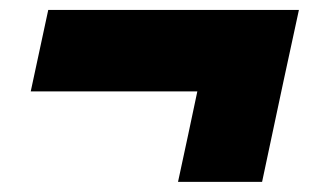

<svg xmlns="http://www.w3.org/2000/svg" viewBox="-20 -406 624 378"><path d="M330.5 -48Q340.5 -95.5 350.5 -141Q360 -186 368.5 -226H40.5L75 -386.5H568.5L538 -245.5Q528.5 -201.5 518 -151.5Q507.5 -101.5 496 -48Z"/></svg>

Font: Heraclito ExtraBold
Style: Italic
Weight: 800
Italic angle: -12°
Designer: Kostas Bartsokas (font) & Cristiano Sobral (main changes)
Foundry: Kostas Bartsokas (font) & Cristiano Sobral (main changes)
Version: Version 1.00;July 8, 2020;FontCreator 13.0.0.2655 64-bit